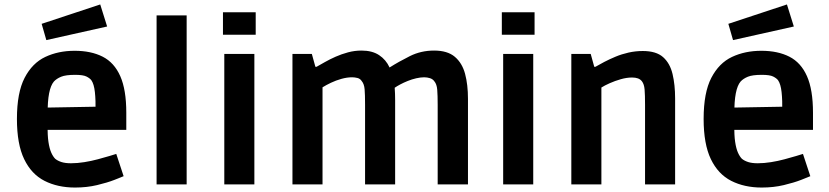

<svg xmlns="http://www.w3.org/2000/svg" viewBox="-20 -828 3723 862"><path d="M317 14Q239 14 180 -16Q121 -46 88.5 -113.5Q56 -181 56 -294Q56 -412 90.5 -478.5Q125 -545 183.5 -572.5Q242 -600 315 -600Q389 -600 441 -573.5Q493 -547 520 -486Q547 -425 547 -322V-245H133L194 -265Q193 -221 197.5 -191Q202 -161 210 -143Q218 -125 228 -115Q239 -106 256 -100.5Q273 -95 299 -95Q327 -95 358.5 -100Q390 -105 419.5 -113Q449 -121 471 -127.5Q493 -134 502 -137L535 -37Q526 -33 494 -20.5Q462 -8 416 3Q370 14 317 14ZM194 -318 134 -344 471 -350 409 -324Q410 -378 406 -414.5Q402 -451 390 -468Q383 -477 368 -484.5Q353 -492 317 -492Q275 -492 254.5 -483.5Q234 -475 222 -462Q193 -428 194 -318ZM188 -648 167 -721 430 -808 461 -709Z M683 0V-759H818V0Z M987 0V-586H1122V0ZM981 -672V-773H1128V-672Z M1293 0V-586H1380L1396 -528H1401Q1417 -537 1439 -549.5Q1461 -562 1487 -573.5Q1513 -585 1542.5 -593Q1572 -601 1603 -601Q1651 -601 1682 -580.5Q1713 -560 1729 -525Q1770 -551 1820 -576Q1870 -601 1929 -601Q1989 -601 2022 -573Q2055 -545 2068 -496.5Q2081 -448 2081 -384V0H1945V-357Q1945 -400 1943 -425Q1941 -450 1930 -463Q1923 -473 1910.5 -477Q1898 -481 1884 -481Q1868 -481 1848.5 -476.5Q1829 -472 1810.5 -464.5Q1792 -457 1777 -449Q1762 -441 1752 -434Q1753 -421 1753.5 -407Q1754 -393 1754 -378V0H1619V-358Q1619 -403 1617 -427Q1615 -451 1604 -464Q1597 -475 1584.5 -478Q1572 -481 1561 -481Q1538 -481 1513 -474Q1488 -467 1466 -456.5Q1444 -446 1428 -436V0Z M2239 0V-586H2374V0ZM2233 -672V-773H2380V-672Z M2545 0V-586H2632L2648 -528H2653Q2670 -538 2693 -550Q2716 -562 2743.5 -573.5Q2771 -585 2802 -592Q2833 -599 2866 -599Q2926 -599 2957 -571.5Q2988 -544 2999.5 -495.5Q3011 -447 3011 -386V0H2876V-357Q2876 -402 2874 -426Q2872 -450 2862 -463Q2855 -472 2844 -476Q2833 -480 2818 -480Q2794 -480 2767.5 -472.5Q2741 -465 2717.5 -454.5Q2694 -444 2680 -435V0Z M3400 14Q3322 14 3263 -16Q3204 -46 3171.5 -113.5Q3139 -181 3139 -294Q3139 -412 3173.5 -478.5Q3208 -545 3266.5 -572.5Q3325 -600 3398 -600Q3472 -600 3524 -573.5Q3576 -547 3603 -486Q3630 -425 3630 -322V-245H3216L3277 -265Q3276 -221 3280.5 -191Q3285 -161 3293 -143Q3301 -125 3311 -115Q3322 -106 3339 -100.5Q3356 -95 3382 -95Q3410 -95 3441.5 -100Q3473 -105 3502.5 -113Q3532 -121 3554 -127.5Q3576 -134 3585 -137L3618 -37Q3609 -33 3577 -20.5Q3545 -8 3499 3Q3453 14 3400 14ZM3277 -318 3217 -344 3554 -350 3492 -324Q3493 -378 3489 -414.5Q3485 -451 3473 -468Q3466 -477 3451 -484.5Q3436 -492 3400 -492Q3358 -492 3337.5 -483.5Q3317 -475 3305 -462Q3276 -428 3277 -318ZM3271 -648 3250 -721 3513 -808 3544 -709Z"/></svg>

Font: Ruda ExtraBold
Style: Regular
Weight: 800
Designer: Mariela Monsalve and Angelina Sanchez
Foundry: Mariela Monsalve and Angelina Sanchez
Version: Version 2.000